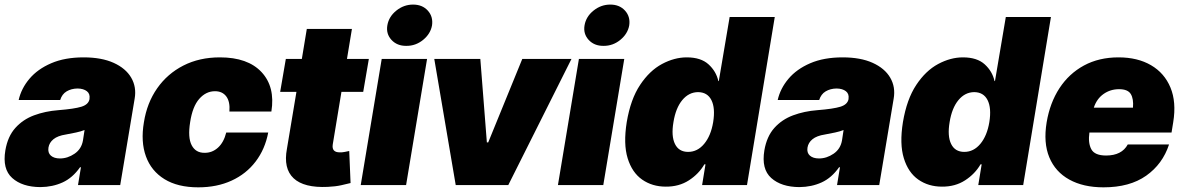

<svg xmlns="http://www.w3.org/2000/svg" viewBox="-31 -801 5115 831"><path d="M143.6 8.8Q65.4 8.3 22 -30.5Q-21.5 -69.3 -7.8 -150.4Q2.4 -210.4 35.2 -247.1Q67.9 -283.7 116.2 -301.8Q164.6 -319.8 221.7 -324.2Q290.5 -329.6 321.3 -339.1Q352.1 -348.6 356.4 -372.1V-374Q359.4 -395 345 -406.2Q330.6 -417.5 304.7 -418Q277.3 -417.5 257.3 -405.5Q237.3 -393.6 229.5 -368.2H49.8Q61 -418 96.4 -460Q131.8 -502 190.7 -527.3Q249.5 -552.7 331.1 -552.7Q408.2 -552.7 460.7 -529.1Q513.2 -505.4 536.9 -464.8Q560.5 -424.3 551.8 -374L489.3 0H306.6L319.3 -77.1H315.4Q283.2 -31.2 240 -11.5Q196.8 8.3 143.6 8.8ZM228.5 -115.2Q261.7 -115.2 291.7 -135.7Q321.8 -156.2 328.1 -193.4L335 -238.3Q318.8 -231.9 298.1 -227.5Q277.3 -223.1 253.9 -218.8Q218.8 -213.4 200.4 -198.5Q182.1 -183.6 178.7 -162.1Q175.3 -139.6 189.2 -127.4Q203.1 -115.2 228.5 -115.2Z M827.1 9.8Q738.3 9.8 680.9 -25.6Q623.5 -61 600.6 -124.3Q577.6 -187.5 591.8 -271.5Q605 -355.5 649.2 -418.7Q693.4 -481.9 762.7 -517.3Q832 -552.7 920.9 -552.7Q1041.5 -552.7 1101.1 -488.8Q1160.6 -424.8 1143.6 -318.4H961.9Q965.3 -360.8 948.5 -383.5Q931.6 -406.2 899.4 -406.2Q860.4 -406.2 831.3 -373Q802.2 -339.8 792 -272.5Q781.2 -205.6 798.6 -172.4Q815.9 -139.2 854.5 -139.6Q887.2 -139.2 912.4 -161.9Q937.5 -184.6 948.2 -227.5H1129.9Q1116.2 -155.3 1075.4 -101.8Q1034.7 -48.3 971.4 -19.3Q908.2 9.8 827.1 9.8Z M1565.4 -545.9 1541 -403.3H1446.8L1409.2 -175.8Q1403.8 -141.1 1440.4 -141.6Q1449.2 -141.1 1461.7 -143.6Q1474.1 -146 1480.5 -147.5L1486.3 -8.8Q1471.2 -4.9 1446 0.7Q1420.9 6.3 1387.7 7.8Q1284.7 12.7 1239.7 -29.5Q1194.8 -71.8 1210.9 -157.2L1252 -403.3H1181.6L1206.1 -545.9H1275.4L1296.9 -675.8H1492.2L1470.7 -545.9Z M1530.3 0 1621.1 -545.9H1817.4L1726.6 0ZM1727.5 -602.5Q1687.5 -602.1 1663.3 -628.4Q1639.2 -654.8 1645.5 -691.4Q1651.9 -729 1684.3 -755.1Q1716.8 -781.2 1756.8 -781.2Q1796.9 -781.2 1820.6 -755.1Q1844.2 -729 1838.9 -691.4Q1832.5 -654.8 1800.3 -628.4Q1768.1 -602.1 1727.5 -602.5Z M2442.4 -545.9 2168.9 0H1941.4L1848.6 -545.9H2047.9L2076.2 -184.6H2082L2229.5 -545.9Z M2383.8 0 2474.6 -545.9H2670.9L2580.1 0ZM2581.1 -602.5Q2541 -602.1 2516.8 -628.4Q2492.7 -654.8 2499 -691.4Q2505.4 -729 2537.8 -755.1Q2570.3 -781.2 2610.4 -781.2Q2650.4 -781.2 2674.1 -755.1Q2697.8 -729 2692.4 -691.4Q2686 -654.8 2653.8 -628.4Q2621.6 -602.1 2581.1 -602.5Z M2850.6 6.8Q2792 6.8 2748.3 -23.7Q2704.6 -54.2 2685.5 -116.2Q2666.5 -178.2 2681.6 -272.5Q2698.2 -371.6 2739.3 -433.3Q2780.3 -495.1 2834 -523.9Q2887.7 -552.7 2941.4 -552.7Q3002.4 -552.7 3035.6 -522.5Q3068.8 -492.2 3078.1 -450.2H3080.1L3127 -727.5H3322.3L3202.1 0H3007.8L3022.5 -89.8H3017.6Q2993.7 -48.3 2950.7 -20.5Q2907.7 7.3 2850.6 6.8ZM2947.3 -143.6Q2987.8 -143.6 3016.8 -178.5Q3045.9 -213.4 3055.7 -272.5Q3065.4 -333.5 3048.1 -367.7Q3030.8 -401.9 2990.2 -402.3Q2950.2 -401.9 2921.9 -367.7Q2893.6 -333.5 2883.8 -272.5Q2873.5 -211.9 2890.4 -177.7Q2907.2 -143.6 2947.3 -143.6Z M3428.7 8.8Q3350.6 8.3 3307.1 -30.5Q3263.7 -69.3 3277.3 -150.4Q3287.6 -210.4 3320.3 -247.1Q3353 -283.7 3401.4 -301.8Q3449.7 -319.8 3506.8 -324.2Q3575.7 -329.6 3606.4 -339.1Q3637.2 -348.6 3641.6 -372.1V-374Q3644.5 -395 3630.1 -406.2Q3615.7 -417.5 3589.8 -418Q3562.5 -417.5 3542.5 -405.5Q3522.5 -393.6 3514.6 -368.2H3335Q3346.2 -418 3381.6 -460Q3417 -502 3475.8 -527.3Q3534.7 -552.7 3616.2 -552.7Q3693.4 -552.7 3745.8 -529.1Q3798.3 -505.4 3822 -464.8Q3845.7 -424.3 3836.9 -374L3774.4 0H3591.8L3604.5 -77.1H3600.6Q3568.4 -31.2 3525.1 -11.5Q3481.9 8.3 3428.7 8.8ZM3513.7 -115.2Q3546.9 -115.2 3576.9 -135.7Q3606.9 -156.2 3613.3 -193.4L3620.1 -238.3Q3604 -231.9 3583.3 -227.5Q3562.5 -223.1 3539.1 -218.8Q3503.9 -213.4 3485.6 -198.5Q3467.3 -183.6 3463.9 -162.1Q3460.4 -139.6 3474.4 -127.4Q3488.3 -115.2 3513.7 -115.2Z M4045.9 6.8Q3987.3 6.8 3943.6 -23.7Q3899.9 -54.2 3880.9 -116.2Q3861.8 -178.2 3877 -272.5Q3893.6 -371.6 3934.6 -433.3Q3975.6 -495.1 4029.3 -523.9Q4083 -552.7 4136.7 -552.7Q4197.8 -552.7 4231 -522.5Q4264.2 -492.2 4273.4 -450.2H4275.4L4322.3 -727.5H4517.6L4397.5 0H4203.1L4217.8 -89.8H4212.9Q4189 -48.3 4146 -20.5Q4103 7.3 4045.9 6.8ZM4142.6 -143.6Q4183.1 -143.6 4212.2 -178.5Q4241.2 -213.4 4251 -272.5Q4260.7 -333.5 4243.4 -367.7Q4226.1 -401.9 4185.5 -402.3Q4145.5 -401.9 4117.2 -367.7Q4088.9 -333.5 4079.1 -272.5Q4068.8 -211.9 4085.7 -177.7Q4102.5 -143.6 4142.6 -143.6Z M4745.1 9.8Q4657.7 9.8 4597.2 -23.7Q4536.6 -57.1 4510.5 -120.1Q4484.4 -183.1 4499 -271.5Q4513.2 -356 4554.4 -419.2Q4595.7 -482.4 4660.6 -517.6Q4725.6 -552.7 4810.1 -552.7Q4892.6 -552.7 4950.7 -518.8Q5008.8 -484.9 5034.9 -422.1Q5061 -359.4 5046.9 -272.5L5039.6 -227.5H4684.1Q4677.7 -182.1 4692.4 -155Q4707 -127.9 4756.3 -127.9Q4824.2 -127.9 4850.1 -175.8H5028.8Q5001 -90.8 4929.7 -40.5Q4858.4 9.8 4745.1 9.8ZM4812.5 -415Q4774.9 -415 4745.4 -394.3Q4715.8 -373.5 4703.1 -335H4872.6Q4876 -373.5 4863 -394.3Q4850.1 -415 4812.5 -415Z"/></svg>

Font: Inter Tight Black
Style: Italic
Weight: 900
Italic angle: -9.39999°
Designer: Rasmus Andersson
Foundry: rsms
Version: Version 3.004; ttfautohint (v1.8.4.7-5d5b)